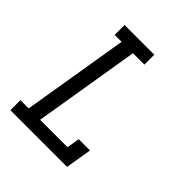

<svg xmlns="http://www.w3.org/2000/svg" viewBox="-200 -868 1001 1001"><g transform="rotate(45 300.0 -367.5)"><path d="M37 0V-74H98L195 -662H144V-735H363V-662H279L182 -74H384L396 -145H479L455 0Z"/></g></svg>

Font: Iosevka Plex Etoile
Style: Italic
Weight: 400
Italic angle: -9°
Designer: Belleve Invis
Foundry: Belleve Invis
Version: Version 25.1.1; ttfautohint (v1.8.4)